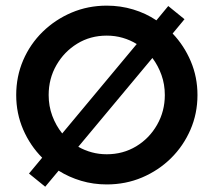

<svg xmlns="http://www.w3.org/2000/svg" viewBox="-20 -658 776 698"><path d="M144.4 20.8 85.4 -27.1 133.3 -84.7Q89.6 -128.5 64.2 -187.2Q38.9 -245.8 38.9 -312.5Q38.9 -379.9 64.2 -438.9Q89.6 -497.9 135.1 -542.4Q180.6 -586.8 240.3 -612.2Q300 -637.5 368.1 -637.5Q418.1 -637.5 464.2 -623.6Q510.4 -609.7 548.6 -584L591.7 -636.1L650.7 -588.2L607.6 -536.1Q649.3 -492.4 673.6 -435.1Q697.9 -377.8 697.9 -312.5Q697.9 -245.1 672.2 -186.1Q646.5 -127.1 601.4 -82.6Q556.2 -38.2 496.5 -12.8Q436.8 12.5 368.1 12.5Q319.4 12.5 275 -0.7Q230.6 -13.9 193.1 -37.5ZM206.2 -172.9 477.1 -497.9Q453.5 -512.5 426 -520.5Q398.6 -528.5 368.1 -528.5Q308.3 -528.5 260.8 -499.3Q213.2 -470.1 185.1 -421.2Q156.9 -372.2 156.9 -312.5Q156.9 -272.2 170.1 -236.8Q183.3 -201.4 206.2 -172.9ZM368.1 -97.2Q427.1 -97.2 475 -126Q522.9 -154.9 551 -204.2Q579.2 -253.5 579.2 -312.5Q579.2 -351.4 567 -385.4Q554.9 -419.4 534 -447.2L264.6 -124.3Q288.2 -111.1 313.9 -104.2Q339.6 -97.2 368.1 -97.2Z"/></svg>

Font: Afacad SemiBold
Style: Regular
Weight: 600
Designer: Kristian Moeller
Foundry: Dicotype
Version: Version 1.000